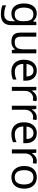

<svg xmlns="http://www.w3.org/2000/svg" viewBox="1670 -2256 826 4205"><g transform="rotate(90 2082.5 -153.0)"><path d="M275 -546Q328 -546 370.5 -526Q413 -506 443 -465H448L460 -536H530V9Q530 85 504 136.5Q478 188 425 214Q372 240 290 240Q232 240 183.5 231.5Q135 223 97 206V125Q135 145 186 156Q237 167 295 167Q364 167 403.5 126.5Q443 86 443 16V-5Q443 -17 444 -39.5Q445 -62 446 -71H442Q414 -30 372.5 -10Q331 10 276 10Q172 10 113.5 -63Q55 -136 55 -267Q55 -395 113.5 -470.5Q172 -546 275 -546ZM287 -472Q242 -472 210.5 -448Q179 -424 162.5 -378Q146 -332 146 -266Q146 -167 182.5 -114.5Q219 -62 289 -62Q330 -62 359 -72.5Q388 -83 407 -105.5Q426 -128 435 -163Q444 -198 444 -246V-267Q444 -340 427.5 -385Q411 -430 376 -451Q341 -472 287 -472Z M1148 -536V0H1076L1063 -71H1059Q1042 -43 1015 -25Q988 -7 956 1.5Q924 10 889 10Q825 10 781.5 -10.5Q738 -31 716 -74Q694 -117 694 -185V-536H783V-191Q783 -127 812 -95Q841 -63 902 -63Q962 -63 996.5 -85.5Q1031 -108 1045.5 -151.5Q1060 -195 1060 -257V-536Z M1525 -546Q1594 -546 1643.5 -516Q1693 -486 1719.5 -431.5Q1746 -377 1746 -304V-251H1379Q1381 -160 1425.5 -112.5Q1470 -65 1550 -65Q1601 -65 1640.5 -74.5Q1680 -84 1722 -102V-25Q1681 -7 1641 1.5Q1601 10 1546 10Q1470 10 1411.5 -21Q1353 -52 1320.5 -113.5Q1288 -175 1288 -264Q1288 -352 1317.5 -415Q1347 -478 1400.5 -512Q1454 -546 1525 -546ZM1524 -474Q1461 -474 1424.5 -433.5Q1388 -393 1381 -321H1654Q1654 -367 1640 -401Q1626 -435 1597.5 -454.5Q1569 -474 1524 -474Z M2132 -546Q2147 -546 2164.5 -544.5Q2182 -543 2195 -540L2184 -459Q2171 -462 2155.5 -464Q2140 -466 2126 -466Q2095 -466 2067 -453Q2039 -440 2017 -416.5Q1995 -393 1982.5 -360Q1970 -327 1970 -286V0H1882V-536H1954L1964 -438H1968Q1985 -468 2009 -492.5Q2033 -517 2064 -531.5Q2095 -546 2132 -546Z M2545 -546Q2560 -546 2577.5 -544.5Q2595 -543 2608 -540L2597 -459Q2584 -462 2568.5 -464Q2553 -466 2539 -466Q2508 -466 2480 -453Q2452 -440 2430 -416.5Q2408 -393 2395.5 -360Q2383 -327 2383 -286V0H2295V-536H2367L2377 -438H2381Q2398 -468 2422 -492.5Q2446 -517 2477 -531.5Q2508 -546 2545 -546Z M2895 -546Q2964 -546 3013.5 -516Q3063 -486 3089.5 -431.5Q3116 -377 3116 -304V-251H2749Q2751 -160 2795.5 -112.5Q2840 -65 2920 -65Q2971 -65 3010.5 -74.5Q3050 -84 3092 -102V-25Q3051 -7 3011 1.5Q2971 10 2916 10Q2840 10 2781.5 -21Q2723 -52 2690.5 -113.5Q2658 -175 2658 -264Q2658 -352 2687.5 -415Q2717 -478 2770.5 -512Q2824 -546 2895 -546ZM2894 -474Q2831 -474 2794.5 -433.5Q2758 -393 2751 -321H3024Q3024 -367 3010 -401Q2996 -435 2967.5 -454.5Q2939 -474 2894 -474Z M3502 -546Q3517 -546 3534.5 -544.5Q3552 -543 3565 -540L3554 -459Q3541 -462 3525.5 -464Q3510 -466 3496 -466Q3465 -466 3437 -453Q3409 -440 3387 -416.5Q3365 -393 3352.5 -360Q3340 -327 3340 -286V0H3252V-536H3324L3334 -438H3338Q3355 -468 3379 -492.5Q3403 -517 3434 -531.5Q3465 -546 3502 -546Z M4111 -269Q4111 -202 4093.5 -150.5Q4076 -99 4043.5 -63Q4011 -27 3964.5 -8.5Q3918 10 3861 10Q3808 10 3763 -8.5Q3718 -27 3685 -63Q3652 -99 3633.5 -150.5Q3615 -202 3615 -269Q3615 -358 3645 -419.5Q3675 -481 3731 -513.5Q3787 -546 3864 -546Q3937 -546 3992.5 -513.5Q4048 -481 4079.5 -419.5Q4111 -358 4111 -269ZM3706 -269Q3706 -206 3722.5 -159.5Q3739 -113 3774 -88Q3809 -63 3863 -63Q3917 -63 3952 -88Q3987 -113 4003.5 -159.5Q4020 -206 4020 -269Q4020 -333 4003 -378Q3986 -423 3951.5 -447.5Q3917 -472 3862 -472Q3780 -472 3743 -418Q3706 -364 3706 -269Z"/></g></svg>

Font: ing115
Style: Regular
Weight: 400
Designer: Monotype Design Team
Foundry: Monotype Imaging Inc.
Version: Version 2.013